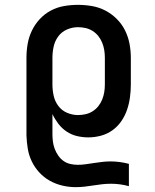

<svg xmlns="http://www.w3.org/2000/svg" viewBox="-20 -558 640 791"><path d="M291 213Q264 213 236.5 206.5Q209 200 185 186.5Q161 173 142 152.5Q123 132 111 107Q99 82 94.5 55Q90 28 89 0V-320Q89 -349 94 -377.5Q99 -406 111.5 -432Q124 -458 144 -479.5Q164 -501 189.5 -514.5Q215 -528 243.5 -533Q272 -538 301 -538Q330 -538 359 -533Q388 -528 414 -514.5Q440 -501 461 -480Q482 -459 495 -433Q508 -407 513.5 -378Q519 -349 519 -320V-210Q519 -184 515.5 -157.5Q512 -131 503.5 -106Q495 -81 480 -59Q465 -37 443.5 -21.5Q422 -6 396 1Q370 8 344 8Q320 8 297 2.5Q274 -3 254.5 -16Q235 -29 220.5 -48Q206 -67 196 -88V-5Q196 10 198 25.5Q200 41 205.5 55.5Q211 70 220 83Q229 96 241.5 105Q254 114 269.5 117.5Q285 121 300 121Q317 121 334 118.5Q351 116 368 113.5Q385 111 401.5 109Q418 107 435 107Q454 107 473 109.5Q492 112 511 117V209Q493 204 474.5 201.5Q456 199 438 199Q419 199 401 201Q383 203 364.5 206Q346 209 328 211Q310 213 291 213ZM301 -84Q317 -84 332.5 -87.5Q348 -91 361.5 -99.5Q375 -108 385 -120.5Q395 -133 401 -148Q407 -163 409.5 -178.5Q412 -194 412 -210V-320Q412 -336 409.5 -351.5Q407 -367 401 -382Q395 -397 385 -409.5Q375 -422 361.5 -430.5Q348 -439 332.5 -442.5Q317 -446 301 -446Q278 -446 256 -436.5Q234 -427 220 -408Q206 -389 201 -366Q196 -343 196 -320V-210Q196 -187 201 -164Q206 -141 220 -122Q234 -103 256 -93.5Q278 -84 301 -84Z"/></svg>

Font: Iosevka Slab Semibold Extended
Style: Regular
Weight: 600
Width: 7
Monospace: yes
Designer: Belleve Invis
Foundry: Belleve Invis
Version: Version 11.1.0; ttfautohint (v1.8.3)